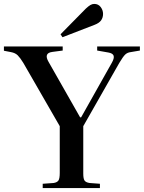

<svg xmlns="http://www.w3.org/2000/svg" viewBox="-25 -960 734 980"><path d="M193 0V-22L249 -26Q267 -29 273.5 -39Q280 -49 280 -78V-316L94 -639Q78 -665 65.5 -677.5Q53 -690 31 -694L-5 -701V-723H295V-702L242 -695Q219 -692 214.5 -679Q210 -666 223 -644L384 -361H389L546 -640Q559 -663 555 -675.5Q551 -688 528 -692L471 -702V-723H689V-702L642 -694Q625 -692 614 -681.5Q603 -671 584 -639L400 -316V-74Q400 -48 406.5 -38.5Q413 -29 432 -26L485 -22V0ZM294 -770 284 -785 413 -916Q427 -929 436.5 -934.5Q446 -940 456 -940Q477 -940 489 -924Q501 -908 501 -889Q501 -870 491 -856Q481 -842 457 -833Z"/></svg>

Font: Literata 60pt Medium
Style: Regular
Weight: 500
Designer: Latin by Veronika Burian and Jose Scaglione. Greek by Irene Vlachou. Cyrillic by Vera Evstafieva.
Foundry: TypeTogether
Version: Version 3.103;gftools[0.9.29]